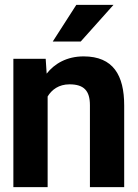

<svg xmlns="http://www.w3.org/2000/svg" viewBox="-20 -770 568 790"><path d="M35 0H176V-373C193 -401 222 -423 266 -423C325 -423 350 -397 350 -337V0H491V-336C491 -460 446 -538 324 -538C255 -538 204 -508 172 -467L168 -528H35ZM197 -599H312L447 -750H294Z"/></svg>

Font: Asimov Pro
Style: Bd
Weight: 700
Designer: Google
Version: Version 2.000980; 2014